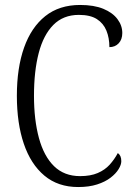

<svg xmlns="http://www.w3.org/2000/svg" viewBox="-20 -744 541 774"><path d="M295 10Q214 10 159 -36Q104 -82 76 -164.5Q48 -247 48 -358Q48 -470 77 -552Q106 -634 162.5 -679Q219 -724 303 -724Q359 -724 396.5 -708.5Q434 -693 453.5 -667Q473 -641 473 -611Q473 -585 458.5 -569.5Q444 -554 421 -554Q421 -591 409 -620.5Q397 -650 370.5 -667Q344 -684 298 -684Q235 -684 195 -643.5Q155 -603 136 -530Q117 -457 117 -358Q117 -261 137 -187.5Q157 -114 198 -74Q239 -34 303 -34Q345 -34 374 -46.5Q403 -59 422 -80Q441 -101 455 -127Q462 -122 465.5 -114Q469 -106 469 -94Q469 -80 458 -62Q447 -44 425.5 -27.5Q404 -11 371.5 -0.5Q339 10 295 10Z"/></svg>

Font: Noto Serif Khmer Condensed Light
Style: Regular
Weight: 300
Width: 3
Designer: Danh Hong and the Monotype Design Team
Foundry: Monotype Imaging Inc.
Version: Version 2.004